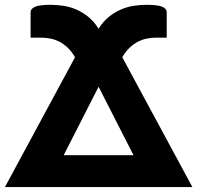

<svg xmlns="http://www.w3.org/2000/svg" viewBox="-47 -758 800 778"><path d="M-27 0 257 -526Q243.5 -549.5 227 -565Q210.5 -580.5 192.5 -589.5Q174.5 -598.5 155.8 -602Q137 -605.5 119 -605.5H77V-708Q77 -723 95.5 -730.8Q114 -738.5 158 -738.5Q183.5 -738.5 210 -734.5Q236.5 -730.5 262 -719.5Q287.5 -708.5 310.8 -689.8Q334 -671 352.5 -641.5Q371 -671 394.2 -689.8Q417.5 -708.5 443 -719.5Q468.5 -730.5 495.2 -734.5Q522 -738.5 547.5 -738.5Q591.5 -738.5 610 -730.8Q628.5 -723 628.5 -708V-605.5H586.5Q568.5 -605.5 549.8 -602Q531 -598.5 513 -589.5Q495 -580.5 478.5 -565Q462 -549.5 448.5 -526L732.5 0ZM211 -129H494L352.5 -406.5Z"/></svg>

Font: Lato Black
Style: Regular
Weight: 900
Designer: Lukasz Dziedzic
Foundry: tyPoland Lukasz Dziedzic
Version: Version 2.007; 2014-02-27